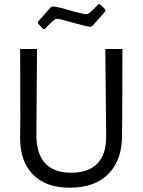

<svg xmlns="http://www.w3.org/2000/svg" viewBox="-20 -870 666 897"><path d="M551 -315 550 -243Q552 -125 488 -59Q424 7 306 7Q193 7 132.5 -56Q72 -119 74 -234L75 -321L74 -641H153L150 -244Q149 -154 190 -108.5Q231 -63 312 -63Q393 -63 435 -106Q477 -149 476 -234L472 -641H552ZM472 -825V-817L411 -748L401 -745Q379 -747 317 -765Q260 -782 246 -782Q239 -782 231 -775.5Q223 -769 206 -752L190 -735H181L157 -761V-768L218 -837L228 -840Q252 -838 311 -820Q318 -818 345 -811Q372 -804 383 -804Q391 -804 400 -811Q409 -818 423 -833L440 -850H448Z"/></svg>

Font: Alegreya Sans
Style: Regular
Weight: 400
Designer: Juan Pablo del Peral
Foundry: Huerta Tipografica
Version: Version 2.008; ttfautohint (v1.6)